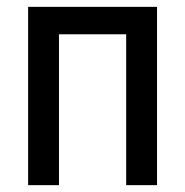

<svg xmlns="http://www.w3.org/2000/svg" viewBox="-20 -540 540 560"><path d="M62 0V-520H438V0H348V-440H152V0Z"/></svg>

Font: Iosevka Custom Medium
Style: Regular
Weight: 500
Monospace: yes
Designer: Belleve Invis
Foundry: Belleve Invis
Version: Version 32.5.0; ttfautohint (v1.8.4)